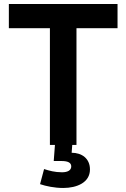

<svg xmlns="http://www.w3.org/2000/svg" viewBox="-20 -720 628 954"><path d="M228 0H253L247 80H285C319 80 334 89 334 107C334 127 315 136 288 136C252 136 224 128 199 120L179 195C208 205 251 214 294 214C362 214 427 187 427 122C427 68 387 39 336 39L339 0H360V-580H564V-700H24V-580H228Z"/></svg>

Font: Meta Space
Style: Bold
Weight: 700
Designer: Meta Pool / Florian Karsten
Foundry: Meta Pool / Florian Karsten
Version: Version 2.000;Glyphs 3.1.1 (3137)